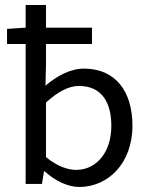

<svg xmlns="http://www.w3.org/2000/svg" viewBox="-20 -732 584 764"><path d="M296 12C407 12 507 -79 507 -232C507 -368 440 -459 314 -459C260 -459 205 -429 161 -391L163 -478V-557H346V-622H163V-712H82V-622L8 -617V-557H82V0H147L155 -50H158C201 -11 251 12 296 12ZM283 -56C250 -56 207 -70 163 -107V-324C210 -367 253 -390 294 -390C386 -390 423 -323 423 -231C423 -125 363 -56 283 -56Z"/></svg>

Font: DAIFUKU Sans
Style: Regular
Weight: 400
Designer: Original font ‘Source Han Sans JP’ : Paul D. Hunt
Foundry: Daifuku
Version: Version 1.000